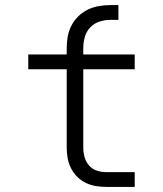

<svg xmlns="http://www.w3.org/2000/svg" viewBox="-20 -734 640 754"><path d="M397 0Q376 0 355.5 -3.5Q335 -7 316.5 -16Q298 -25 283 -40Q268 -55 258.5 -74Q249 -93 245.5 -113.5Q242 -134 242 -155V-462H91V-520H242V-545Q242 -568 246 -590.5Q250 -613 260.5 -633.5Q271 -654 287.5 -670Q304 -686 324.5 -696Q345 -706 367.5 -710Q390 -714 413 -714H445V-656H413Q391 -656 370 -649Q349 -642 334 -626Q319 -610 313 -588.5Q307 -567 307 -545V-520H509V-462H307V-155Q307 -136 312 -117.5Q317 -99 329.5 -84.5Q342 -70 360 -64Q378 -58 397 -58H509V0Z"/></svg>

Font: Iosevka SS04 Light Extended
Style: Regular
Weight: 300
Width: 7
Monospace: yes
Designer: Belleve Invis
Foundry: Belleve Invis
Version: Version 19.0.0; ttfautohint (v1.8.4)